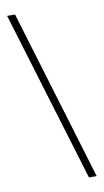

<svg xmlns="http://www.w3.org/2000/svg" viewBox="-90 -786 478 884"><g transform="rotate(-10 149.0 -344.0)"><path d="M252 55 10 -743H47L288 55Z"/></g></svg>

Font: Saira Semi Condensed Thin
Style: Regular
Weight: 100
Width: 4
Designer: Hector Gatti with collaboration of the Omnibus-Type team
Foundry: Omnibus-Type
Version: Version 1.001; ttfautohint (v1.8)